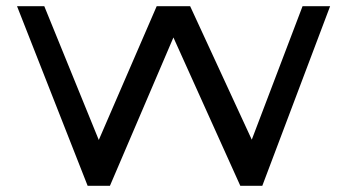

<svg xmlns="http://www.w3.org/2000/svg" viewBox="-20 -600 1111 620"><path d="M263 0 35 -580H123L299 -148L486 -580H594L793 -149L957 -580H1046L827 0H756L540 -479L335 0Z"/></svg>

Font: Orbitron
Style: Regular
Weight: 400
Designer: Matt McInerney
Foundry: The League of Moveable Type
Version: Version 2.001